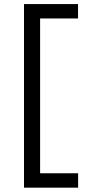

<svg xmlns="http://www.w3.org/2000/svg" viewBox="-20 -786 412 924"><path d="M95.5 117Q95.5 57.5 95.5 2.2Q95.5 -53 95.5 -118.5V-528Q95.5 -595 95.5 -650.8Q95.5 -706.5 95.5 -766.5H355.5V-697Q323.5 -697 286.2 -697Q249 -697 198.5 -697H136L173 -753Q173 -693.5 173 -637.8Q173 -582 173 -515V-132.5Q173 -66.5 173 -11.5Q173 43.5 173 103L140.5 48H203.5Q245.5 48 283.2 48Q321 48 356 48V117Z"/></svg>

Font: Commissioner Thin
Style: Regular
Weight: 400
Version: Version 1.000